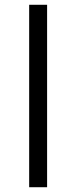

<svg xmlns="http://www.w3.org/2000/svg" viewBox="-20 -783 319 803"><path d="M102 0V-763H177V0Z"/></svg>

Font: Noto Sans ExtraCondensed
Style: Regular
Weight: 400
Width: 2
Designer: Monotype Design Team
Foundry: Monotype Imaging Inc.
Version: Version 2.013